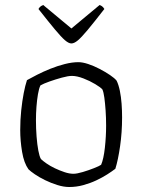

<svg xmlns="http://www.w3.org/2000/svg" viewBox="-20 -749 570 769"><path d="M257 0Q235 0 209.5 -8Q184 -16 160.5 -27.5Q137 -39 119.5 -51Q102 -63 94 -71Q76 -96 68.5 -140.5Q61 -185 61 -228Q61 -269 65 -307Q69 -345 75 -376Q81 -407 88 -428Q104 -437 128.5 -449.5Q153 -462 181.5 -473.5Q210 -485 239.5 -492.5Q269 -500 294 -500Q311 -500 333.5 -492.5Q356 -485 379 -473Q402 -461 420.5 -448.5Q439 -436 447 -426Q455 -410 460 -385.5Q465 -361 467 -333.5Q469 -306 469 -279Q469 -219 461 -163.5Q453 -108 442 -73Q429 -63 409.5 -50.5Q390 -38 365.5 -26.5Q341 -15 313.5 -7.5Q286 0 257 0ZM274 -53Q288 -53 311.5 -60Q335 -67 356.5 -75.5Q378 -84 385 -89Q395 -112 400 -157Q405 -202 405 -246Q405 -277 403 -306Q401 -335 398 -357.5Q395 -380 390 -391Q383 -399 361.5 -412Q340 -425 314 -435Q288 -445 268 -445Q253 -445 227.5 -438Q202 -431 178 -422.5Q154 -414 142 -407Q136 -395 132 -371.5Q128 -348 126 -321Q124 -294 124 -268Q124 -234 126.5 -202Q129 -170 133.5 -146Q138 -122 144 -112Q151 -105 166 -94.5Q181 -84 200 -75Q219 -66 238.5 -59.5Q258 -53 274 -53ZM266 -575Q255 -575 240 -588Q225 -601 200 -631Q175 -661 134 -713Q135 -715 139 -720Q143 -725 153 -729L266 -635L379 -729Q389 -725 393 -720Q397 -715 398 -713Q356 -659 331 -629Q306 -599 291.5 -587Q277 -575 266 -575Z"/></svg>

Font: Texturina Medium 12pt Thin
Style: Regular
Weight: 250
Version: Version 1.002